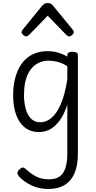

<svg xmlns="http://www.w3.org/2000/svg" viewBox="-20 -858 638 1272"><path d="M300 394Q237 394 187 369.5Q137 345 105 310Q96 299 95.5 288Q95 277 109 264Q122 252 131.5 252Q141 252 152 263Q185 294 221 312Q257 330 305 330Q346 330 373 312.5Q400 295 413 256.5Q426 218 426 157V-164Q404 -98 374.5 -58.5Q345 -19 311 -1Q277 17 237 17Q185 17 147 -11.5Q109 -40 88 -94.5Q67 -149 67 -226Q67 -278 76.5 -323Q86 -368 104.5 -404.5Q123 -441 150.5 -466.5Q178 -492 214.5 -505.5Q251 -519 295 -519Q330 -519 362.5 -510Q395 -501 426 -483V-493Q426 -504 434.5 -509.5Q443 -515 460 -515Q478 -515 487 -509.5Q496 -504 496 -493V161Q496 238 473.5 290Q451 342 407.5 368Q364 394 300 394ZM248 -48Q286 -48 320.5 -76.5Q355 -105 382.5 -167.5Q410 -230 426 -331V-419Q392 -441 360.5 -448.5Q329 -456 302 -456Q272 -456 246.5 -446Q221 -436 201 -417.5Q181 -399 167 -371.5Q153 -344 146 -308.5Q139 -273 139 -228Q139 -180 150 -138.5Q161 -97 185 -72.5Q209 -48 248 -48ZM153 -617Q144 -617 133.5 -626.5Q123 -636 123 -645Q123 -648 124.5 -651Q126 -654 129 -660L261 -822Q267 -828 274.5 -833Q282 -838 296 -838Q310 -838 317.5 -833Q325 -828 330 -822L463 -660Q467 -654 468 -651Q469 -648 469 -645Q469 -636 458.5 -626.5Q448 -617 440 -617Q434 -617 429 -620Q424 -623 419 -627L296 -754L173 -627Q168 -623 163 -620Q158 -617 153 -617Z"/></svg>

Font: Playwrite GB S Light
Style: Regular
Weight: 300
Designer: Veronika Burian, José Scaglione
Foundry: TypeTogether
Version: Version 1.002